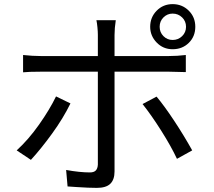

<svg xmlns="http://www.w3.org/2000/svg" viewBox="-20 -869 1040 932"><path d="M818 -675Q845 -675 864 -693.5Q883 -712 883 -739Q883 -766 864 -784.5Q845 -803 818 -803Q792 -803 773.5 -784.5Q755 -766 755 -739Q755 -712 773.5 -693.5Q792 -675 818 -675ZM818 -849Q864 -849 896 -817.5Q928 -786 928 -739Q928 -692 896.5 -661Q865 -630 818 -630Q772 -630 740.5 -662.5Q709 -695 709 -739Q709 -785 740.5 -817Q772 -849 818 -849ZM536 -699V-514V-456V-370V-272V-174V-91V-37Q536 3 515.5 23Q495 43 450 43Q412 43 352 39L308 36L301 -44Q367 -32 416 -32Q436 -32 445 -41.5Q454 -51 455 -70V-119V-199V-295V-391V-469V-514V-700Q455 -715 453 -736Q451 -757 448 -771H542Q536 -732 536 -699ZM177 -597H428H549H662H751H800Q840 -597 882 -602V-519Q828 -521 801 -521H550H430H317H228H177Q119 -521 92 -518V-602Q139 -597 177 -597ZM130 -93 61 -139Q118 -191 169.5 -264Q221 -337 252 -401L322 -367Q287 -295 232.5 -220Q178 -145 130 -93ZM913 -139 839 -98Q811 -158 763 -234Q715 -310 672 -364L740 -400Q777 -356 825 -283.5Q873 -211 913 -139Z"/></svg>

Font: Merged Yaku Han JP
Style: Regular
Weight: 400
Designer: Ryoko NISHIZUKA 西塚涼子 (kana, bopomofo & ideographs); Paul D. Hunt (Latin, Greek & Cyrillic); Sandoll Communications 산돌커뮤니
Foundry: Adobe
Version: Version 2.004